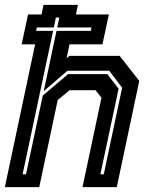

<svg xmlns="http://www.w3.org/2000/svg" viewBox="-28 -770 644 790"><path d="M-8 0 116.5 -587.5H61L87.5 -710.5H143L151 -750H292.5L284.5 -710.5H420L393.5 -587.5H258L246 -530.5L257.5 -540H464.5L545 -437L452.5 0H311.5L389.5 -368L365 -399H258.5L209.5 -358.5L133.5 0ZM65 -53H79L148 -376.5L252 -465H413.5L460 -405L385 -53H399L474.5 -409L421.5 -479H249.5L152 -395L204.5 -643H345.5L348.5 -657H207.5L216 -698H202L193.5 -657H123.5L120.5 -643H190.5Z"/></svg>

Font: Tourney
Style: Bold Italic
Weight: 700
Italic angle: -12°
Version: Version 1.015